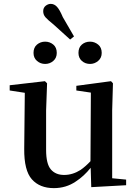

<svg xmlns="http://www.w3.org/2000/svg" viewBox="-20 -955 707 991"><path d="M258 16Q185 16 144.5 -29.5Q104 -75 105 -187L108 -476L30 -488V-515L212 -536L223 -525L218 -385V-181Q218 -109 242.5 -80.5Q267 -52 311 -52Q355 -52 396 -78Q423 -97 447 -123L449 -477L374 -488V-512L553 -536L563 -525L559 -385V-35L631 -28V1L451 11L448 -89Q414 -46 371 -18Q321 16 258 16ZM342 -751 257 -828Q227 -852 215 -865.5Q203 -879 203 -897Q203 -915 215.5 -925Q228 -935 242 -935Q260 -935 274 -920Q288 -905 304 -867L362 -767ZM213 -625Q189 -625 171 -640.5Q153 -656 153 -682Q153 -710 171 -725Q189 -740 213 -740Q237 -740 255 -725Q273 -710 273 -682Q273 -656 255 -640.5Q237 -625 213 -625ZM445 -625Q420 -625 402.5 -640.5Q385 -656 385 -682Q385 -710 402.5 -725Q420 -740 445 -740Q468 -740 486.5 -725Q505 -710 505 -682Q505 -656 486.5 -640.5Q468 -625 445 -625Z"/></svg>

Font: Early Summer Mincho SemiBold
Style: Regular
Weight: 600
Designer: GuiWonder
Version: Version 1.002